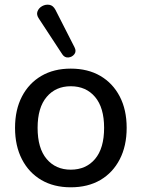

<svg xmlns="http://www.w3.org/2000/svg" viewBox="-20 -788 603 817"><path d="M281 9Q209 9 156 -22Q103 -53 73.5 -110Q44 -167 44 -244Q44 -321 73.5 -377.5Q103 -434 156 -465Q209 -496 281 -496Q354 -496 407 -465Q460 -434 489.5 -377.5Q519 -321 519 -244Q519 -167 489.5 -110Q460 -53 407 -22Q354 9 281 9ZM281 -66Q346 -66 384.5 -111.5Q423 -157 423 -244Q423 -330 384.5 -375.5Q346 -421 281 -421Q217 -421 178.5 -375.5Q140 -330 140 -244Q140 -157 178.5 -111.5Q217 -66 281 -66ZM245 -557 146 -708Q134 -725 139.5 -739.5Q145 -754 159.5 -762Q174 -770 190 -767.5Q206 -765 216 -746L297 -587Q306 -570 296.5 -557.5Q287 -545 271 -543.5Q255 -542 245 -557Z"/></svg>

Font: Chiron GoRound TC
Style: Regular
Weight: 400
Designer: Ryoko NISHIZUKA 西塚涼子 (kana, bopomofo & ideographs); Paul D. Hunt (Latin, Greek & Cyrillic); Sandoll Communications 산돌커뮤니
Foundry: Adobe
Version: Version 1.000;hotconv 1.1.1;makeotfexe 2.6.0